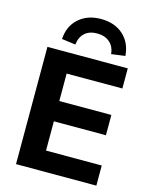

<svg xmlns="http://www.w3.org/2000/svg" viewBox="-136 -1029 877 1115"><g transform="rotate(15 302.5 -471.0)"><path d="M71 0V-705H554V-584H219V-419H532V-297H219V-121H554V0ZM224 -760 141 -771Q146 -850 198 -896Q250 -942 331 -942Q413 -942 464.5 -896Q516 -850 522 -771L439 -760Q435 -805 406 -830Q377 -855 331 -855Q284 -855 256.5 -830Q229 -805 224 -760Z"/></g></svg>

Font: Nunito Sans 12pt ExtraBold
Style: Regular
Weight: 800
Designer: Vernon Adams
Foundry: Vernon Adams
Version: Version 3.101;gftools[0.9.27]